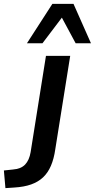

<svg xmlns="http://www.w3.org/2000/svg" viewBox="-129 -777 489 990"><path d="M-101 193 -109 102 -62 97Q-21 94 0.5 71.5Q22 49 29 7L108 -489H233L156 -7Q149 42 133.5 78Q118 114 93 137.5Q68 161 31.5 174Q-5 187 -56 190ZM10 -554 141 -757H250L340 -554H261L190 -686L90 -554Z"/></svg>

Font: Nunito Sans 12pt
Style: Bold Italic
Weight: 700
Italic angle: -9°
Designer: Vernon Adams
Foundry: Vernon Adams
Version: Version 3.101;gftools[0.9.27]